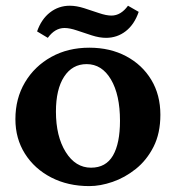

<svg xmlns="http://www.w3.org/2000/svg" viewBox="-20 -630 602 657"><path d="M285.6 6.8Q212.4 6.8 155.3 -22.7Q98.1 -52.2 65.4 -104Q32.7 -155.8 32.7 -222.2Q32.7 -293 65.4 -348.1Q98.1 -403.3 155.3 -435.1Q212.4 -466.8 285.6 -466.8Q356.9 -466.8 411.9 -437.5Q466.8 -408.2 497.8 -356.7Q528.8 -305.2 528.8 -237.3Q528.8 -173.8 505.4 -127.7Q481.9 -81.5 444.6 -51.8Q407.2 -22 365.2 -7.6Q323.2 6.8 285.6 6.8ZM291.5 -56.2Q342.3 -56.2 366.5 -97.7Q390.6 -139.2 390.6 -216.8Q390.6 -305.7 359.6 -358.2Q328.6 -410.6 276.4 -410.6Q227.5 -410.6 199.5 -367.7Q171.4 -324.7 171.4 -248Q171.4 -163.6 204.8 -109.9Q238.3 -56.2 291.5 -56.2ZM418 -610.4 454.6 -589.4Q439.9 -546.4 410.4 -523.4Q380.9 -500.5 342.8 -500.5Q320.3 -500.5 293.9 -509Q267.6 -517.6 242.9 -525.9Q218.3 -534.2 200.7 -534.2Q168 -534.2 143.6 -500.5L106.9 -522.5Q121.6 -564.5 151.1 -587.4Q180.7 -610.4 218.8 -610.4Q241.2 -610.4 267.6 -602.1Q293.9 -593.8 318.8 -585.2Q343.8 -576.7 361.3 -576.7Q393.6 -576.7 418 -610.4Z"/></svg>

Font: Lateef ExtraBold
Style: Regular
Weight: 800
Designer: SIL International
Foundry: SIL International
Version: Version 4.200